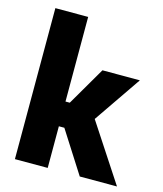

<svg xmlns="http://www.w3.org/2000/svg" viewBox="-105 -764 714 842"><g transform="rotate(15 252.5 -343.0)"><path d="M190.9 -189V0H42V-685.5H190.9V-301.3H210.4L312 -475.6H481.9L334.5 -260.7L505.4 0H336.4L215.8 -189Z"/></g></svg>

Font: Yantramanav Black
Style: Regular
Weight: 900
Version: Version 1.001;PS 1.0;hotconv 1.0.72;makeotf.lib2.5.5900; ttf